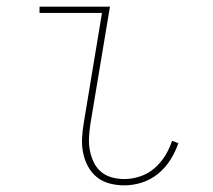

<svg xmlns="http://www.w3.org/2000/svg" viewBox="-20 -550 640 578"><path d="M355 8Q332 8 310.5 2.5Q289 -3 272.5 -16Q256 -29 245.5 -48Q235 -67 230.5 -88.5Q226 -110 227 -133Q228 -156 232 -179L287 -511H99V-530H311L252 -176Q249 -156 248 -136Q247 -116 250.5 -97.5Q254 -79 262 -62Q270 -45 284 -33Q298 -21 316.5 -16Q335 -11 355 -11Q378 -11 402 -19Q426 -27 445 -43.5Q464 -60 477 -81Q490 -102 498 -126L517 -119Q508 -93 493 -69Q478 -45 456 -27Q434 -9 407.5 -0.5Q381 8 355 8Z"/></svg>

Font: Iosevka Slab Thin Extended
Style: Italic
Weight: 100
Width: 7
Italic angle: -9°
Monospace: yes
Designer: Belleve Invis
Foundry: Belleve Invis
Version: Version 11.1.0; ttfautohint (v1.8.3)